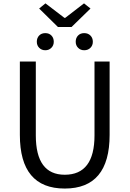

<svg xmlns="http://www.w3.org/2000/svg" viewBox="-20 -1095 761 1128"><path d="M96.7 -302.7V-733.4H190.4V-299.8Q190.4 -68.4 360.4 -68.4Q535.2 -68.4 535.2 -299.8V-733.4H624V-302.7Q624 12.7 360.4 12.7Q96.7 12.7 96.7 -302.7ZM320.3 -936.5 210 -1044.9 247.1 -1075.2 358.4 -990.2H363.3L473.6 -1075.2L511.7 -1044.9L400.4 -936.5ZM196.3 -849.6Q196.3 -872.1 210 -886.2Q223.6 -900.4 246.1 -900.4Q268.6 -900.4 282.2 -886.2Q295.9 -872.1 295.9 -849.6Q295.9 -828.1 281.7 -814Q267.6 -799.8 246.1 -799.8Q224.6 -799.8 210.4 -814Q196.3 -828.1 196.3 -849.6ZM474.6 -799.8Q453.1 -799.8 439 -814Q424.8 -828.1 424.8 -849.6Q424.8 -872.1 438.5 -886.2Q452.1 -900.4 474.6 -900.4Q497.1 -900.4 511.2 -886.2Q525.4 -872.1 525.4 -849.6Q525.4 -828.1 511.2 -814Q497.1 -799.8 474.6 -799.8Z"/></svg>

Font: Gen Shin Gothic Regular
Style: Regular
Weight: 400
Designer: [Source Han Sans]
Ryoko NISHIZUKA  (kana & ideographs); Paul D. Hunt (Latin, Greek & Cyrillic); Wenlong ZHANG  (bopomofo
Version: Version 1.002.20150607